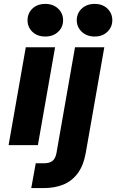

<svg xmlns="http://www.w3.org/2000/svg" viewBox="-20 -743 595 983"><path d="M24 0 112 -501H262L174 0ZM212 -556Q171 -556 146 -580Q121 -604 121 -639Q121 -675 146 -699Q171 -723 212 -723Q252 -723 277.5 -699Q303 -675 303 -639Q303 -604 277.5 -580Q252 -556 212 -556ZM140 220 163 93H204Q234 93 249 80.5Q264 68 269 41L364 -501H514L419 40Q407 106 377 145.5Q347 185 303 202.5Q259 220 203 220ZM465 -556Q424 -556 398.5 -580.5Q373 -605 373 -639Q373 -675 398.5 -699Q424 -723 465 -723Q505 -723 530 -699Q555 -675 555 -639Q555 -605 530 -580.5Q505 -556 465 -556Z"/></svg>

Font: DM Sans 18pt Black
Style: Italic
Weight: 900
Italic angle: -10°
Designer: Colophon Foundry, Jonny Pinhorn
Foundry: Colophon Foundry
Version: Version 4.004;gftools[0.9.30]